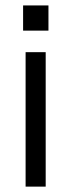

<svg xmlns="http://www.w3.org/2000/svg" viewBox="-20 -694 265 714"><path d="M75.2 0V-500H149.9V0ZM65.9 -580.1V-673.8H160.2V-580.1Z"/></svg>

Font: Uncut Sans
Style: Regular
Weight: 400
Designer: Kasper Nordkvist
Foundry: UNCUT.wtf
Version: Version 1.304;Glyphs 3.2 (3246)